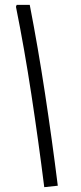

<svg xmlns="http://www.w3.org/2000/svg" viewBox="-20 -774 334 794"><path d="M163 0Q139 -191 110 -381.5Q81 -572 46 -746L49 -754H103Q137 -579 166 -388.5Q195 -198 219 -6Z"/></svg>

Font: Fustat Light
Style: Regular
Weight: 300
Designer: Mohamed Gaber, Khaled Hosny, Laura Garcia Mut
Foundry: Kief Type Foundry, Alif Type Foundry, Hard Type Foundry
Version: Version 1.007